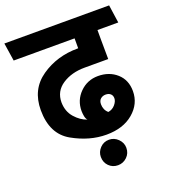

<svg xmlns="http://www.w3.org/2000/svg" viewBox="-168 -792 976 1111"><g transform="rotate(-20 319.5 -236.5)"><path d="M365 18Q261 18 158 -40Q55 -98 55 -245Q55 -373 152.5 -440.5Q250 -508 378 -508H381V-569H6L-11 -680H634L650 -569H522V-508L523 -390H378Q297 -390 240 -352.5Q183 -315 183 -246Q184 -190 217 -152.5Q250 -115 290 -102Q281 -112 278 -129.5Q275 -147 275 -160Q275 -226 321 -272Q367 -318 433 -318Q502 -318 548 -277Q594 -236 594 -167Q594 -89 531 -35.5Q468 18 365 18ZM438 -202Q420 -202 407 -191Q394 -180 394 -158Q394 -142 400 -127.5Q406 -113 419 -102Q445 -106 462 -126Q479 -146 479 -165Q479 -182 468 -192Q457 -202 438 -202ZM367 207Q334 207 311.5 184.5Q289 162 289 128Q289 97 311.5 73.5Q334 50 367 50Q399 50 422.5 73.5Q446 97 446 128Q446 162 422.5 184.5Q399 207 367 207Z"/></g></svg>

Font: Palanquin
Style: Bold
Weight: 700
Designer: Pria Ravichandran
Version: Version 1.0.4